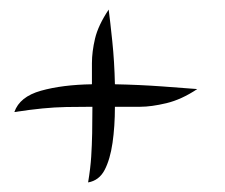

<svg xmlns="http://www.w3.org/2000/svg" viewBox="-20 -373 470 401"><path d="M164 8Q169 -22 170.5 -46Q172 -70 172.5 -95Q173 -120 173 -150Q143 -150 118.5 -149.5Q94 -149 68.5 -146.5Q43 -144 10 -139Q21 -171 65.5 -183.5Q110 -196 172 -197V-241Q172 -265 178.5 -292.5Q185 -320 207 -353Q210 -330 214.5 -287Q219 -244 220 -197Q271 -196 319 -192.5Q367 -189 392 -187Q359 -165 327.5 -157.5Q296 -150 273 -150H220Q220 -109 215 -74.5Q210 -40 198.5 -18Q187 4 164 8Z"/></svg>

Font: Dancing Script SemiBold
Style: Regular
Weight: 600
Designer: Pablo Impallari
Foundry: Pablo Impallari
Version: Version 2.001